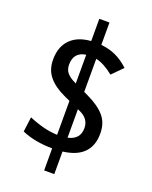

<svg xmlns="http://www.w3.org/2000/svg" viewBox="-180 -946 946 1197"><g transform="rotate(20 293.0 -347.0)"><path d="M265.6 156.2V9.8Q149.4 9.3 63 -28.3L75.7 -127Q126 -105.5 173.3 -93.5Q220.7 -81.5 265.6 -80.1V-305.2L228 -322.3Q157.2 -354.5 119.4 -399.9Q81.5 -445.3 81.5 -512.7Q81.5 -597.7 129.4 -646.7Q177.2 -695.8 265.6 -702.1V-849.6H333V-701.2Q387.2 -695.8 431.6 -675.3Q476.1 -654.8 518.1 -615.7L449.7 -546.4Q387.2 -597.2 333 -608.9V-389.2L358.9 -377Q436 -340.8 476.1 -295.4Q516.1 -250 516.1 -178.7Q516.1 -16.1 333 6.3V156.2ZM265.6 -420.9V-611.3Q186 -599.6 186 -517.6Q186 -483.9 204.1 -462.6Q222.2 -441.4 257.3 -424.8ZM333 -85.4Q411.6 -102.5 411.6 -176.8Q411.6 -238.8 348.1 -267.6L333 -274.4Z"/></g></svg>

Font: Cascadia Code NF
Style: Regular
Weight: 400
Monospace: yes
Designer: Aaron Bell
Foundry: Saja Typeworks
Version: Version 2404.023; ttfautohint (v1.8.4)